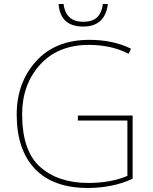

<svg xmlns="http://www.w3.org/2000/svg" viewBox="-20 -924 760 954"><path d="M367 -350V-325H613V-50Q530 -15 419 -15Q269 -15 179.5 -94.5Q90 -174 90 -356Q90 -504 179 -602.5Q268 -701 423 -701Q471 -701 519.5 -691.5Q568 -682 619 -657L631 -682Q542 -726 424 -726Q255 -726 159 -619.5Q63 -513 63 -355Q63 -180 153.5 -85Q244 10 417 10Q476 10 533.5 -1.5Q591 -13 639 -36V-350ZM516 -904H491Q487 -864 464.5 -840Q442 -816 393 -816Q347 -816 323.5 -840Q300 -864 296 -904H271Q280 -792 393 -792Q502 -792 516 -904Z"/></svg>

Font: Noto Sans UI Thin
Style: Regular
Weight: 250
Designer: Monotype Design Team
Foundry: Monotype Imaging Inc.
Version: Version 1.901